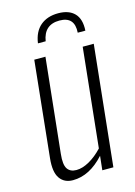

<svg xmlns="http://www.w3.org/2000/svg" viewBox="-117 -821 629 892"><g transform="rotate(-15 197.5 -374.5)"><path d="M127.4 -647Q135.3 -702.1 168.5 -730Q201.7 -757.8 253.9 -757.8Q305.2 -757.8 332 -730.2Q358.9 -702.6 355.5 -647H318.8Q324.2 -723.6 251 -723.6Q176.8 -723.6 164.6 -647ZM120.6 9.3Q79.1 9.3 57.9 -21.2Q36.6 -51.8 43.5 -117.2L91.3 -578.1H145L97.2 -123Q91.8 -72.8 105.2 -52.5Q118.7 -32.2 148.4 -32.2Q177.7 -32.2 210.9 -51Q244.1 -69.8 274.4 -102.1L324.2 -578.1H377.4L316.9 0H263.7L271 -67.9Q201.2 9.3 120.6 9.3Z"/></g></svg>

Font: Oswald
Style: Extra-Light
Weight: 200
Designer: Vernon Adams
Foundry: Vernon Adams
Version: 3.0; ttfautohint (v0.94.23-7a4d-dirty) -l 8 -r 50 -G 200 -x 